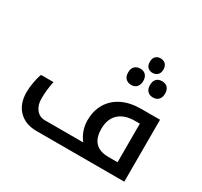

<svg xmlns="http://www.w3.org/2000/svg" viewBox="-171 -1081 1376 1310"><g transform="rotate(30 516.5 -426.5)"><path d="M256 0Q168 0 116.5 -52.5Q65 -105 65 -196Q65 -231 72.5 -274Q80 -317 92 -347H190Q175 -278 175 -208Q175 -157 201 -124.5Q227 -92 269 -92H572Q549 -119 535 -157.5Q521 -196 521 -237Q521 -314 555 -370.5Q589 -427 651.5 -457.5Q714 -488 801 -488H948V0ZM842 -92V-396H804Q722 -396 677 -354Q632 -312 632 -235Q632 -92 770 -92ZM743 -739Q721 -739 705.5 -752.5Q690 -766 690 -796Q690 -826 705.5 -839.5Q721 -853 743 -853Q766 -853 781.5 -838.5Q797 -824 797 -796Q797 -768 781.5 -753.5Q766 -739 743 -739ZM658 -595Q632 -595 615 -611Q598 -627 598 -659Q598 -692 615 -707.5Q632 -723 658 -723Q686 -723 701.5 -706Q717 -689 717 -659Q717 -630 701.5 -612.5Q686 -595 658 -595ZM830 -595Q802 -595 786 -612Q770 -629 770 -659Q770 -690 785.5 -706.5Q801 -723 830 -723Q858 -723 873.5 -706Q889 -689 889 -659Q889 -630 873.5 -612.5Q858 -595 830 -595Z"/></g></svg>

Font: Noto Kufi Arabic Medium
Style: Regular
Weight: 500
Designer: Monotype Design Team, David Williams, Khaled Hosny
Foundry: Google LLC
Version: Version 2.109; ttfautohint (v1.8.4.7-5d5b)